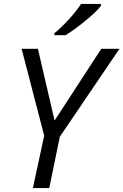

<svg xmlns="http://www.w3.org/2000/svg" viewBox="-20 -964 632 984"><path d="M206.5 -268.6 90.8 -713.9H174.3L259.8 -346.2L499 -713.9H592.3L286.6 -263.2L232.4 0H148.4ZM395.5 -943.8H497.1V-933.6Q473.6 -903.3 417 -856.9Q360.4 -810.5 315.9 -783.7H258.8V-793.9Q291.5 -819.8 331.1 -862.8Q370.6 -905.8 395.5 -943.8Z"/></svg>

Font: Viking Open Sans
Style: Italic
Weight: 400
Italic angle: -12°
Foundry: Ascender Corporation
Version: Version 2.000